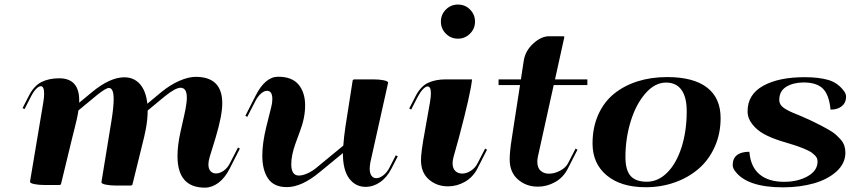

<svg xmlns="http://www.w3.org/2000/svg" viewBox="-20 -821 3774 852"><path d="M242.7 -473.6Q331.5 -473.6 331.5 -375.5V-365.2L388.7 -412.6Q468.3 -478 531.7 -478Q574.2 -478 601.1 -447.8Q627.9 -417.5 633.8 -360.8L696.3 -412.6Q735.8 -444.8 776.1 -462.4Q816.4 -480 848.6 -480Q966.3 -480 966.3 -362.8Q966.3 -308.6 937 -210.9L910.6 -125Q904.8 -105.5 904.8 -91.3Q904.8 -71.8 914.3 -61.5Q923.8 -51.3 938.5 -51.3Q955.1 -51.3 972.2 -63.2Q989.3 -75.2 1000 -96.2L1036.1 -166.5L1044.4 -161.6L999 -72.3Q977.5 -30.3 948.7 -9.3Q919.9 11.7 889.2 11.7Q767.6 11.7 767.6 -128.4Q767.6 -174.8 780.3 -232.9L792 -285.2Q792.5 -287.1 796.9 -306.9Q801.3 -326.7 803 -335.7Q804.7 -344.7 806.9 -360.4Q809.1 -376 809.1 -387.2Q809.1 -431.6 781.2 -431.6Q758.8 -431.6 711.9 -394L635.3 -330.6Q635.3 -289.1 626 -242.7Q624 -232.4 619.1 -210.9L567.9 -2.9Q566.9 2.4 558.1 2.4H496.6Q469.7 2.4 450 -1.5Q430.2 -5.4 430.2 -12.2V-13.2L474.6 -285.2Q484.4 -345.7 484.4 -380.9Q484.4 -430.7 463.4 -430.7Q449.7 -430.7 410.2 -398.9Q406.2 -395.5 404.3 -394L328.1 -331.1Q325.2 -311.5 320.3 -289.8Q315.4 -268.1 309.1 -243.7Q302.7 -219.2 300.8 -210.9L251 -5.4Q250 0 241.2 0H179.7Q152.8 0 133.1 -3.9Q113.3 -7.8 113.3 -14.6V-15.6L172.4 -368.2Q175.8 -389.2 175.8 -405.3Q175.8 -438.5 161.1 -438.5Q151.9 -438.5 139.9 -426Q127.9 -413.6 117.2 -392.1L88.9 -336.9L80.1 -341.3L108.4 -396.5Q130.9 -440.4 164.1 -457Q197.3 -473.6 242.7 -473.6Z M1214.4 -480.5Q1275.9 -480.5 1304.9 -445.6Q1334 -410.6 1334 -353Q1334 -297.4 1310.1 -235.8L1291 -183.6Q1272.5 -131.8 1272.5 -92.3Q1272.5 -42 1306.2 -42Q1322.8 -42 1344 -51.5Q1365.2 -61 1381.8 -74.7L1503.4 -174.8Q1505.9 -210.9 1512.7 -257.8L1544.9 -463.4Q1545.4 -468.8 1555.2 -468.8H1635.7Q1662.6 -468.8 1682.4 -464.8Q1702.1 -460.9 1702.1 -454.1V-453.1L1623.5 -100.6Q1620.6 -84.5 1620.6 -72.8Q1620.6 -51.8 1628.7 -41Q1636.7 -30.3 1649.4 -30.3Q1664.6 -30.3 1680.9 -43Q1697.3 -55.7 1708 -76.7L1736.3 -131.8L1745.1 -127.4L1716.8 -72.3Q1696.8 -33.2 1666.3 -12.5Q1635.7 8.3 1603.5 8.3Q1557.1 8.3 1529.3 -29.3Q1501.5 -66.9 1501.5 -141.6L1397.5 -56.2Q1318.4 9.3 1252.9 9.3Q1195.3 9.3 1169.7 -28.6Q1144 -66.4 1144 -130.4Q1144 -186 1161.6 -257.8L1183.1 -343.8Q1188.5 -363.8 1188.5 -381.3Q1188.5 -418 1165 -418Q1152.3 -418 1138.4 -406Q1124.5 -394 1113.3 -372.6L1077.1 -302.2L1068.8 -307.1L1114.3 -396.5Q1156.7 -480.5 1214.4 -480.5Z M1936.5 -725.1Q1936.5 -756.8 1958.7 -778.8Q1981 -800.8 2012.2 -800.8Q2043.9 -800.8 2065.9 -778.6Q2087.9 -756.3 2087.9 -725.1Q2087.9 -693.4 2065.4 -671.4Q2043 -649.4 2012.2 -649.4Q1980.5 -649.4 1958.5 -671.6Q1936.5 -693.8 1936.5 -725.1ZM2141.1 -156.7 2098.1 -72.3Q2078.6 -34.7 2043.2 -14.4Q2007.8 5.9 1967.8 5.9Q1918 5.9 1883.1 -24.7Q1848.1 -55.2 1848.1 -110.4Q1848.1 -146 1864.7 -235.4L1888.2 -368.2Q1892.1 -392.6 1892.1 -406.2Q1892.1 -437.5 1877.4 -437.5Q1868.7 -437.5 1856.4 -424.6Q1844.2 -411.6 1833 -390.1L1804.7 -335L1795.9 -339.4L1824.2 -394.5Q1846.7 -438 1879.4 -453.4Q1912.1 -468.8 1958.5 -468.8H2074.7Q2068.8 -407.2 2016.6 -210.9L1992.7 -125Q1988.3 -108.9 1988.3 -96.7Q1988.3 -74.2 2000.2 -62.5Q2012.2 -50.8 2030.8 -50.8Q2049.8 -50.8 2069.1 -63Q2088.4 -75.2 2099.1 -96.2L2132.8 -161.6Z M2287.6 -443.4H2192.4V-468.8H2291.5L2304.2 -551.8Q2311 -595.7 2346.4 -627.9Q2381.8 -660.2 2417 -660.2H2473.6Q2484.4 -660.2 2484.4 -657.7Q2484.4 -657.2 2484.1 -656.2Q2483.9 -655.3 2483.9 -654.8L2442.9 -468.8H2586.4V-443.4H2437L2366.7 -125Q2364.3 -111.8 2364.3 -104Q2364.3 -76.7 2378.9 -63.5Q2393.6 -50.3 2416 -50.3Q2440.9 -50.3 2465.8 -63.7Q2490.7 -77.1 2500.5 -96.2L2534.2 -161.6L2542.5 -156.7L2499.5 -72.3Q2480 -33.7 2443.6 -13.2Q2407.2 7.3 2366.7 7.3Q2314.9 7.3 2278.3 -24.7Q2241.7 -56.6 2241.7 -113.8Q2241.7 -128.4 2243.4 -147.2Q2245.1 -166 2246.6 -177Q2248 -188 2251.5 -209.5Q2254.9 -231 2255.4 -235.4Z M2850.1 -14.6Q2900.4 -14.6 2940.9 -55.2Q2981.4 -95.7 3004.4 -167.5Q3027.3 -239.3 3027.3 -327.6Q3027.3 -390.1 3003.9 -422.4Q2980.5 -454.6 2935.5 -454.6Q2885.7 -454.6 2843.8 -406.2Q2801.8 -357.9 2778.6 -282.2Q2755.4 -206.5 2755.4 -124Q2755.4 -65.9 2778.3 -40.3Q2801.3 -14.6 2850.1 -14.6ZM2940.4 -479Q3057.1 -479 3117.4 -432.6Q3177.7 -386.2 3177.7 -296.9Q3177.7 -227.5 3151.6 -169.4Q3125.5 -111.3 3080.3 -72.3Q3035.2 -33.2 2974.6 -11.7Q2914.1 9.8 2845.2 9.8Q2735.4 9.8 2672.4 -42.7Q2609.4 -95.2 2609.4 -184.1Q2609.4 -254.9 2634.5 -311.5Q2659.7 -368.2 2704.3 -404.5Q2749 -440.9 2809.1 -460Q2869.1 -479 2940.4 -479Z M3454.6 10.3Q3292.5 10.3 3240.2 -64Q3231.4 -76.2 3231.4 -89.4Q3231.4 -117.7 3250.2 -132.6Q3269 -147.5 3305.2 -147.5L3305.7 -144Q3311.5 -79.6 3351.1 -46.9Q3390.6 -14.2 3459.5 -14.2Q3520 -14.2 3564 -38.8Q3607.9 -63.5 3607.9 -104.5Q3607.9 -111.8 3605.2 -118.7Q3602.5 -125.5 3595.9 -131.8Q3589.4 -138.2 3583 -143.1Q3576.7 -147.9 3564.7 -153.6Q3552.7 -159.2 3544.4 -162.8Q3536.1 -166.5 3520 -171.9Q3503.9 -177.2 3495.4 -179.9Q3486.8 -182.6 3468.3 -188.2Q3449.7 -193.8 3441.9 -196.3Q3400.9 -209.5 3370.4 -226.1Q3339.8 -242.7 3318.6 -269.3Q3297.4 -295.9 3297.4 -327.1Q3297.4 -401.9 3366.5 -440.2Q3435.5 -478.5 3550.3 -478.5Q3613.3 -478.5 3656 -466.1Q3698.7 -453.6 3726.1 -415.5Q3734.4 -404.8 3734.4 -390.6Q3734.4 -365.2 3715.6 -349.9Q3696.8 -334.5 3665.5 -334.5Q3659.2 -400.4 3631.6 -427.7Q3604 -455.1 3545.4 -455.1Q3499.5 -454.6 3468.8 -435.8Q3438 -417 3438 -377.4Q3438 -364.7 3445.3 -354.7Q3452.6 -344.7 3467.3 -336.2Q3481.9 -327.6 3496.6 -321.5Q3511.2 -315.4 3534.2 -305.9Q3557.1 -296.4 3572.3 -289.1Q3577.6 -286.6 3588.4 -281.2Q3612.3 -269.5 3624.8 -263.2Q3637.2 -256.8 3657.2 -245.4Q3677.2 -233.9 3687.7 -224.6Q3698.2 -215.3 3710 -202.4Q3721.7 -189.5 3726.6 -174.8Q3731.4 -160.2 3731.4 -143.6Q3731.4 -96.2 3692.4 -60.5Q3653.3 -24.9 3591.3 -7.3Q3529.3 10.3 3454.6 10.3Z"/></svg>

Font: QumpellkaNo12
Style: Regular
Weight: 500
Designer: gluk (gluksza@wp.pl)
Foundry: gluk (gluksza@wp.pl)
Version: Version 00.480